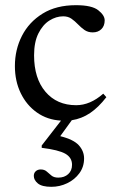

<svg xmlns="http://www.w3.org/2000/svg" viewBox="-20 -456 454 741"><path d="M178.5 265Q142 265 126.2 252Q110.5 239 110.5 223Q110.5 211.5 118 204.8Q125.5 198 137 198Q151.5 198 160.2 205.8Q169 213.5 178.5 221.5Q188 229.5 205 229.5Q228.5 229.5 243.2 216Q258 202.5 258 180Q258 152 232 137.2Q206 122.5 141 114.5V105.5L215.5 9.5Q162.5 6.5 122.5 -21.8Q82.5 -50 60 -96.5Q37.5 -143 37.5 -201Q37.5 -264.5 64.8 -317.8Q92 -371 144.5 -403.5Q197 -436 273 -436Q334.5 -436 359.2 -416.5Q384 -397 384 -377.5Q384 -356 371.2 -343.5Q358.5 -331 338 -331Q319.5 -331 306.2 -340.2Q293 -349.5 281 -362Q269 -374.5 255.8 -383.8Q242.5 -393 224 -393Q196.5 -393 170.8 -376.8Q145 -360.5 128.2 -327Q111.5 -293.5 111.5 -242.5Q111.5 -153.5 155.5 -101.8Q199.5 -50 274 -50Q328 -50 378.5 -94.5L390.5 -81Q360 -41.5 327.8 -19.8Q295.5 2 257 8L212.5 69.5Q264.5 82.5 284.5 105Q304.5 127.5 304.5 155.5Q304.5 188 286.2 212.8Q268 237.5 239.2 251.2Q210.5 265 178.5 265Z"/></svg>

Font: Newsreader Text
Style: Regular
Weight: 400
Designer: Hugues Gentile
Foundry: Production Type
Version: Version 1.002